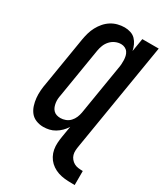

<svg xmlns="http://www.w3.org/2000/svg" viewBox="-232 -833 971 1136"><g transform="rotate(30 253.0 -265.0)"><path d="M479 213Q456 213 433 212Q410 211 387.5 206.5Q365 202 345 192Q325 182 309.5 167.5Q294 153 283.5 133.5Q273 114 269 92Q265 70 266.5 46.5Q268 23 272 0L284 -72Q273 -54 257.5 -38.5Q242 -23 223.5 -12Q205 -1 185 3.5Q165 8 145 8Q119 8 95.5 -1.5Q72 -11 57.5 -29.5Q43 -48 35.5 -71.5Q28 -95 25.5 -120Q23 -145 25 -171Q27 -197 32 -222L87 -557Q91 -580 97.5 -602.5Q104 -625 115.5 -646.5Q127 -668 143 -686.5Q159 -705 179.5 -718Q200 -731 223.5 -737Q247 -743 270 -743Q291 -743 311 -736.5Q331 -730 344.5 -716Q358 -702 366.5 -683.5Q375 -665 379 -645L394 -735H506L385 0Q382 16 381 32Q380 48 384 62Q388 76 397.5 87.5Q407 99 419.5 106Q432 113 447.5 115Q463 117 479 117ZM207 -88Q224 -88 241.5 -94.5Q259 -101 272 -115Q285 -129 292 -146Q299 -163 302 -180L357 -515Q360 -530 361 -544Q362 -558 361.5 -572Q361 -586 358 -599.5Q355 -613 347.5 -624Q340 -635 327.5 -641Q315 -647 301 -647Q281 -647 262 -638.5Q243 -630 229 -614.5Q215 -599 207.5 -580Q200 -561 197 -542L142 -207Q139 -193 138 -179.5Q137 -166 139 -152.5Q141 -139 145.5 -127Q150 -115 159 -105.5Q168 -96 180.5 -92Q193 -88 207 -88Z"/></g></svg>

Font: Iosevka Curly Oblique
Style: Bold
Weight: 700
Italic angle: -9°
Monospace: yes
Designer: Belleve Invis
Foundry: Belleve Invis
Version: Version 11.1.0; ttfautohint (v1.8.3)